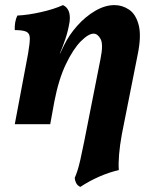

<svg xmlns="http://www.w3.org/2000/svg" viewBox="-20 -487 616 753"><path d="M38 0 90 -276Q97 -317 97 -336.5Q97 -356 83.5 -362.5Q70 -369 38 -369Q37 -383 39.5 -398.5Q42 -414 48 -426Q90 -428 141 -439.5Q192 -451 227 -467Q259 -452 253 -402Q247 -365 236 -333Q225 -301 215 -278V-276L232 -311Q251 -350 283 -386Q315 -422 353.5 -444.5Q392 -467 429 -467Q460 -467 486.5 -449Q513 -431 524 -388.5Q535 -346 520 -273L458 39Q450 83 447 119Q444 155 446 180Q407 189 368.5 206Q330 223 295 246Q284 241 279 231.5Q274 222 273 211Q279 197 284 181.5Q289 166 295 140Q301 114 310 69L374 -255Q386 -313 374.5 -334Q363 -355 347 -355Q327 -355 297 -325Q267 -295 238.5 -235.5Q210 -176 193 -88L177 0Z"/></svg>

Font: Vollkorn
Style: Bold Italic
Weight: 700
Italic angle: -11°
Designer: Friedrich Althausen
Foundry: Friedrich Althausen
Version: Version 5.000; ttfautohint (v1.8.3)